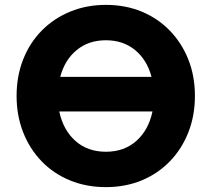

<svg xmlns="http://www.w3.org/2000/svg" viewBox="-20 -751 867 787"><path d="M414 16Q334 16 267 -11.5Q200 -39 151 -89.5Q102 -140 75 -208.5Q48 -277 48 -358Q48 -439 75 -507.5Q102 -576 151.5 -626Q201 -676 268 -703.5Q335 -731 414 -731Q494 -731 560.5 -703.5Q627 -676 676 -625.5Q725 -575 752 -507Q779 -439 779 -358Q779 -277 752 -208.5Q725 -140 676 -89.5Q627 -39 560.5 -11.5Q494 16 414 16ZM414 -586Q343 -586 294 -545.5Q245 -505 227 -436H601Q583 -505 534 -545.5Q485 -586 414 -586ZM414 -129Q489 -129 539 -173.5Q589 -218 605 -294H223Q239 -218 289 -173.5Q339 -129 414 -129Z"/></svg>

Font: Wix Madefor Text ExtraBold
Style: Regular
Weight: 800
Designer: Dalton Maag Ltd
Foundry: Dalton Maag Ltd
Version: Version 3.100